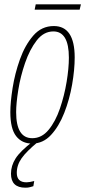

<svg xmlns="http://www.w3.org/2000/svg" viewBox="-20 -657 396 892"><path d="M129 10Q180 10 217 -30Q254 -70 278.5 -132.5Q303 -195 315 -264Q327 -333 327 -390Q327 -536 230 -536Q173 -536 134.5 -491.5Q96 -447 72.5 -381Q49 -315 38.5 -248Q28 -181 28 -136Q28 -59 55 -24.5Q82 10 129 10ZM130 -15Q55 -15 55 -136Q55 -177 65 -239.5Q75 -302 96.5 -364.5Q118 -427 150.5 -469Q183 -511 228 -511Q300 -511 300 -389Q300 -340 289.5 -276.5Q279 -213 258.5 -153Q238 -93 206 -54Q174 -15 130 -15ZM141 -612 146 -637H356L350 -612ZM98 215Q111 215 119.5 212.5Q128 210 135 208L139 184Q117 190 103 190Q58 190 58 146Q58 110 80.5 78Q103 46 159 0H133Q74 45 52.5 79Q31 113 31 150Q31 215 98 215Z"/></svg>

Font: Noto Sans Display Condensed Thin
Style: Italic
Weight: 250
Width: 3
Italic angle: -12°
Designer: Monotype Design Team
Foundry: Monotype Imaging Inc.
Version: Version 1.900